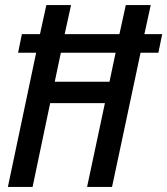

<svg xmlns="http://www.w3.org/2000/svg" viewBox="-20 -734 657 754"><path d="M11 0 122 -527H51L66 -600H137L162 -714H259L234 -600H449L474 -714H572L547 -600H617L602 -527H532L420 0H322L392 -329H177L108 0ZM195 -413H410L434 -527H219Z"/></svg>

Font: Noto Sans Condensed Medium
Style: Italic
Weight: 500
Width: 3
Italic angle: -12°
Designer: Monotype Design Team
Foundry: Monotype Imaging Inc.
Version: Version 2.013; ttfautohint (v1.8.4.7-5d5b)